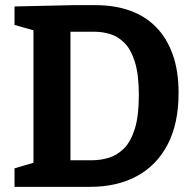

<svg xmlns="http://www.w3.org/2000/svg" viewBox="-20 -724 752 744"><path d="M350.7 -704Q424.3 -704 483.7 -682.8Q543 -661.7 584.8 -619Q626.7 -576.3 649.3 -512.8Q672 -449.3 672 -364.3Q672 -245.3 629.7 -164.3Q587.3 -83.3 510.7 -41.7Q434 0 330 0H36.3V-71.7L129.3 -99L109.7 -70.3V-630L130.7 -600.7L36.3 -627.3V-699L263 -704ZM336.7 -103Q369.3 -103 401.2 -112.5Q433 -122 459.7 -148Q486.3 -174 502.2 -224.2Q518 -274.3 518 -355.7Q518 -435 502.8 -483.5Q487.7 -532 462.7 -557.3Q437.7 -582.7 407.5 -591.8Q377.3 -601 347 -601H230.7L253 -623.3V-80.7L230.7 -103Z"/></svg>

Font: Bitter Thin
Style: Regular
Weight: 100
Designer: Sol Matas, and Bitter project Authors
Foundry: Sol Matas
Version: Version 2.002